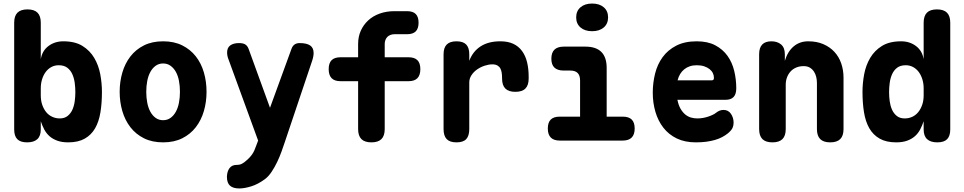

<svg xmlns="http://www.w3.org/2000/svg" viewBox="-20 -793 5440 1083"><path d="M133 10Q95 10 77.5 -8Q60 -26 60 -63V-665Q60 -703 78.5 -721.5Q97 -740 135 -740Q173 -740 191.5 -721.5Q210 -703 210 -665V-459Q218 -507 253.5 -533.5Q289 -560 337 -560Q403 -560 445 -534Q487 -508 511.5 -466.5Q536 -425 545.5 -374.5Q555 -324 555 -274Q555 -212 546.5 -159.5Q538 -107 516.5 -69.5Q495 -32 458 -11Q421 10 365 10Q329 10 303 0.5Q277 -9 259 -25Q241 -41 229.5 -63Q218 -85 210 -109V-63Q210 -26 190.5 -8Q171 10 133 10ZM317 -125Q344 -125 361.5 -139Q379 -153 388.5 -174.5Q398 -196 401.5 -222Q405 -248 405 -273Q405 -299 401.5 -325.5Q398 -352 388 -374.5Q378 -397 359.5 -411Q341 -425 311 -425Q288 -425 269 -414.5Q250 -404 237 -386Q224 -368 217 -344.5Q210 -321 210 -295V-255Q210 -225 218.5 -201Q227 -177 241 -160Q255 -143 275 -134Q295 -125 317 -125Z M900 10Q838 10 792 -13Q746 -36 715.5 -75.5Q685 -115 670 -166.5Q655 -218 655 -275Q655 -332 670 -383.5Q685 -435 715.5 -474.5Q746 -514 792 -537Q838 -560 900 -560Q962 -560 1008 -537Q1054 -514 1084.5 -475Q1115 -436 1130 -384.5Q1145 -333 1145 -275Q1145 -218 1130 -166.5Q1115 -115 1084.5 -75.5Q1054 -36 1008 -13Q962 10 900 10ZM900 -115Q924 -115 942 -128Q960 -141 972 -163Q984 -185 989.5 -214Q995 -243 995 -275Q995 -308 989.5 -337Q984 -366 972 -387.5Q960 -409 942 -422Q924 -435 900 -435Q876 -435 858 -422Q840 -409 828 -387Q816 -365 810.5 -336Q805 -307 805 -275Q805 -243 810.5 -214Q816 -185 828 -163Q840 -141 858 -128Q876 -115 900 -115Z M1425 29 1436 0 1270 -455Q1265 -467 1263 -477.5Q1261 -488 1261 -497Q1261 -524 1279 -537Q1297 -550 1328 -550Q1352 -550 1364 -542Q1376 -534 1382 -518L1503 -185L1624 -517Q1630 -534 1641.5 -542Q1653 -550 1670 -550Q1710 -550 1729.5 -536.5Q1749 -523 1749 -494Q1749 -485 1747 -474Q1745 -463 1741 -451L1586 10Q1579 31 1568.5 60.5Q1558 90 1544 119.5Q1530 149 1512.5 175.5Q1495 202 1475 217Q1436 246 1397.5 258Q1359 270 1330 270Q1295 270 1277.5 254.5Q1260 239 1260 205V203Q1261 174 1274.5 155.5Q1288 137 1316 137Q1333 137 1345 130.5Q1357 124 1368 114Q1381 103 1389.5 93.5Q1398 84 1404.5 74Q1411 64 1415.5 53.5Q1420 43 1425 29Z M2284 -335H2150V-65Q2150 -27 2131.5 -8.5Q2113 10 2075 10Q2037 10 2018.5 -8.5Q2000 -27 2000 -65V-335H1901Q1867 -335 1850.5 -352Q1834 -369 1834 -403Q1834 -437 1850.5 -453.5Q1867 -470 1901 -470H2000V-545Q2000 -586 2015 -619.5Q2030 -653 2057 -678Q2084 -703 2122 -716.5Q2160 -730 2205 -730H2276Q2309 -730 2325 -714Q2341 -698 2341 -665Q2341 -632 2325 -616Q2309 -600 2276 -600H2205Q2193 -600 2182.5 -596Q2172 -592 2165 -585Q2158 -578 2154 -567.5Q2150 -557 2150 -545V-470H2284Q2318 -470 2334.5 -453.5Q2351 -437 2351 -403Q2351 -369 2334.5 -352Q2318 -335 2284 -335Z M2555 10Q2517 10 2499.5 -8.5Q2482 -27 2482 -65V-487Q2482 -524 2500 -542Q2518 -560 2555 -560Q2592 -560 2609.5 -542Q2627 -524 2627 -487V-450Q2647 -503 2691 -531.5Q2735 -560 2802 -560Q2845 -560 2875 -546Q2905 -532 2924.5 -505.5Q2944 -479 2953 -442Q2962 -405 2962 -360V-350Q2962 -312 2943.5 -293.5Q2925 -275 2887 -275Q2849 -275 2830.5 -293.5Q2812 -312 2812 -350V-352Q2812 -368 2810 -382Q2808 -396 2802.5 -406.5Q2797 -417 2786 -423.5Q2775 -430 2757 -430Q2737 -430 2714 -422.5Q2691 -415 2671.5 -401.5Q2652 -388 2639.5 -369Q2627 -350 2627 -328V-65Q2627 -27 2610 -8.5Q2593 10 2555 10Z M3493 -135Q3527 -135 3543.5 -118.5Q3560 -102 3560 -68Q3560 -34 3543 -17Q3526 0 3492 0H3138Q3104 0 3087 -17Q3070 -34 3070 -68Q3070 -102 3086.5 -118.5Q3103 -135 3137 -135H3252V-339Q3252 -367 3238.5 -381Q3225 -395 3197 -395H3160Q3125 -395 3107.5 -411.5Q3090 -428 3090 -462Q3090 -496 3107.5 -513Q3125 -530 3160 -530H3282Q3342 -530 3372 -500Q3402 -470 3402 -410V-135ZM3320 -617Q3279 -617 3254.5 -638Q3230 -659 3230 -695Q3230 -731 3254.5 -752Q3279 -773 3320 -773Q3361 -773 3385.5 -752Q3410 -731 3410 -695Q3410 -659 3385.5 -638Q3361 -617 3320 -617Z M4061 -173Q4088 -173 4103 -151Q4118 -129 4118 -101Q4118 -85 4112 -71.5Q4106 -58 4086 -41Q4071 -29 4053 -19.5Q4035 -10 4012.5 -3.5Q3990 3 3963.5 6.5Q3937 10 3905 10Q3843 10 3797.5 -12Q3752 -34 3722 -72.5Q3692 -111 3677 -162Q3662 -213 3662 -270Q3662 -325 3675 -377.5Q3688 -430 3717.5 -470.5Q3747 -511 3794.5 -535.5Q3842 -560 3910 -560Q3972 -560 4014.5 -537.5Q4057 -515 4083.5 -478Q4110 -441 4121.5 -393Q4133 -345 4133 -295Q4133 -262 4118 -246Q4103 -230 4072 -230H3801Q3807 -200 3818.5 -180Q3830 -160 3845 -147.5Q3860 -135 3877.5 -130Q3895 -125 3913 -125Q3945 -125 3975.5 -135.5Q4006 -146 4019 -157Q4029 -165 4039.5 -169Q4050 -173 4061 -173ZM3802 -340H3995Q4001 -340 4004 -343Q4007 -346 4007 -354Q4007 -368 4001 -380.5Q3995 -393 3982.5 -403Q3970 -413 3952 -419Q3934 -425 3910 -425Q3888 -425 3870.5 -419Q3853 -413 3839.5 -402Q3826 -391 3816.5 -375.5Q3807 -360 3802 -340Z M4412 -315V-65Q4412 -27 4393.5 -8.5Q4375 10 4337 10Q4299 10 4280.5 -8.5Q4262 -27 4262 -65V-487Q4262 -524 4279.5 -542Q4297 -560 4331 -560Q4365 -560 4386 -542Q4407 -524 4407 -487V-450Q4423 -503 4457 -531.5Q4491 -560 4539 -560Q4587 -560 4624 -544Q4661 -528 4686.5 -500.5Q4712 -473 4725 -435.5Q4738 -398 4738 -355V-65Q4738 -27 4719.5 -8.5Q4701 10 4663 10Q4625 10 4606.5 -8.5Q4588 -27 4588 -65V-325Q4588 -342 4584 -359Q4580 -376 4571 -389.5Q4562 -403 4548 -411.5Q4534 -420 4513 -420Q4490 -420 4471 -412Q4452 -404 4439 -389.5Q4426 -375 4419 -356Q4412 -337 4412 -315Z M5267 10Q5229 10 5209.5 -8Q5190 -26 5190 -63V-109Q5182 -85 5170.5 -63Q5159 -41 5141 -25Q5123 -9 5097 0.5Q5071 10 5035 10Q4979 10 4942 -11Q4905 -32 4883.5 -69.5Q4862 -107 4853.5 -159.5Q4845 -212 4845 -274Q4845 -324 4854.5 -374.5Q4864 -425 4888.5 -466.5Q4913 -508 4955 -534Q4997 -560 5063 -560Q5111 -560 5146.5 -533.5Q5182 -507 5190 -459V-665Q5190 -703 5208.5 -721.5Q5227 -740 5265 -740Q5303 -740 5321.5 -721.5Q5340 -703 5340 -665V-63Q5340 -26 5322.5 -8Q5305 10 5267 10ZM5083 -125Q5106 -125 5125.5 -134Q5145 -143 5159 -160Q5173 -177 5181.5 -201Q5190 -225 5190 -255V-295Q5190 -321 5183 -344.5Q5176 -368 5163 -386Q5150 -404 5131 -414.5Q5112 -425 5089 -425Q5059 -425 5040.5 -411Q5022 -397 5012 -374.5Q5002 -352 4998.5 -325.5Q4995 -299 4995 -273Q4995 -248 4998.5 -222Q5002 -196 5011.5 -174.5Q5021 -153 5038.5 -139Q5056 -125 5083 -125Z"/></svg>

Font: Maple Mono NL ExtraBold
Style: Regular
Weight: 800
Monospace: yes
Designer: subframe7536
Version: Version 7.000